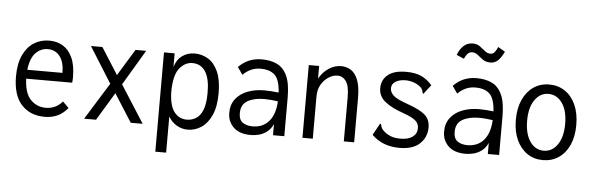

<svg xmlns="http://www.w3.org/2000/svg" viewBox="-52 -858 3704 1202"><g transform="rotate(5 1800.0 -257.0)"><path d="M245 10Q153 10 98.5 -49.5Q44 -109 44 -227Q44 -307 69 -360.5Q94 -414 136.5 -441Q179 -468 233 -468Q281 -468 318.5 -445.5Q356 -423 378 -375.5Q400 -328 400 -251Q400 -242 399.5 -234.5Q399 -227 398 -218H109Q112 -127 151 -87Q190 -47 246 -47Q310 -47 351 -96L389 -58Q335 10 245 10ZM111 -274H332Q332 -340 304.5 -377Q277 -414 228 -414Q185 -414 152.5 -381.5Q120 -349 111 -274Z M492 0 636 -232 495 -457H567L673 -290L775 -457H842L710 -235L860 0H785L673 -176L567 0Z M954 167V-457H1021V-371Q1035 -419 1069 -443Q1103 -467 1146 -467Q1192 -467 1231 -443.5Q1270 -420 1293.5 -368Q1317 -316 1317 -232Q1317 -148 1292.5 -94Q1268 -40 1228.5 -14Q1189 12 1144 12Q1106 12 1074 -7Q1042 -26 1022 -60V167ZM1133 -50Q1162 -50 1188.5 -65Q1215 -80 1231.5 -119Q1248 -158 1248 -229Q1248 -317 1220.5 -360.5Q1193 -404 1142 -406Q1093 -408 1057 -364Q1021 -320 1021 -213Q1023 -129 1053 -89.5Q1083 -50 1133 -50Z M1540 11Q1469 11 1431.5 -25Q1394 -61 1394 -116Q1394 -168 1421.5 -203.5Q1449 -239 1496 -257Q1543 -275 1601 -275Q1621 -275 1643.5 -273.5Q1666 -272 1691 -269Q1686 -349 1655.5 -378.5Q1625 -408 1565 -408Q1503 -408 1455 -360L1423 -406Q1481 -467 1569 -467Q1625 -467 1665.5 -447Q1706 -427 1728 -378.5Q1750 -330 1750 -243V0H1679V-70Q1664 -37 1640 -19.5Q1616 -2 1590 4.5Q1564 11 1540 11ZM1460 -120Q1460 -78 1484.5 -61Q1509 -44 1546 -44Q1611 -44 1649 -88Q1687 -132 1691 -214Q1670 -217 1648 -219Q1626 -221 1606 -221Q1541 -221 1500.5 -197.5Q1460 -174 1460 -120Z M1864 0V-457H1929V-378Q1953 -420 1989.5 -444Q2026 -468 2067 -468Q2102 -468 2129.5 -450Q2157 -432 2173 -390.5Q2189 -349 2189 -279V0H2124V-277Q2124 -349 2103 -378Q2082 -407 2049 -407Q2022 -407 1994 -389.5Q1966 -372 1947.5 -340.5Q1929 -309 1929 -265V0Z M2474 10Q2420 10 2376.5 -7Q2333 -24 2300 -57L2336 -122L2341 -131L2347 -127Q2349 -119 2351.5 -110.5Q2354 -102 2365 -90Q2384 -71 2410 -59.5Q2436 -48 2476 -48Q2524 -48 2551.5 -68Q2579 -88 2579 -123Q2579 -152 2556.5 -171Q2534 -190 2477 -210Q2406 -234 2364 -267.5Q2322 -301 2322 -352Q2322 -404 2360.5 -436Q2399 -468 2475 -468Q2533 -468 2571 -450.5Q2609 -433 2639 -398L2601 -349L2595 -340L2589 -345Q2588 -353 2585.5 -361Q2583 -369 2572 -381Q2552 -398 2526.5 -406.5Q2501 -415 2477 -415Q2439 -415 2414 -400Q2389 -385 2389 -357Q2389 -332 2411.5 -311.5Q2434 -291 2504 -267Q2580 -240 2612.5 -211.5Q2645 -183 2645 -133Q2645 -72 2602 -31Q2559 10 2474 10Z M2890 11Q2819 11 2781.5 -25Q2744 -61 2744 -116Q2744 -168 2771.5 -203.5Q2799 -239 2846 -257Q2893 -275 2951 -275Q2971 -275 2993.5 -273.5Q3016 -272 3041 -269Q3036 -349 3005.5 -378.5Q2975 -408 2915 -408Q2853 -408 2805 -360L2773 -406Q2831 -467 2919 -467Q2975 -467 3015.5 -447Q3056 -427 3078 -378.5Q3100 -330 3100 -243V0H3029V-70Q3014 -37 2990 -19.5Q2966 -2 2940 4.5Q2914 11 2890 11ZM2810 -120Q2810 -78 2834.5 -61Q2859 -44 2896 -44Q2961 -44 2999 -88Q3037 -132 3041 -214Q3020 -217 2998 -219Q2976 -221 2956 -221Q2891 -221 2850.5 -197.5Q2810 -174 2810 -120ZM3036 -673 3080 -647Q3061 -608 3041.5 -590Q3022 -572 2995 -572Q2966 -572 2947 -585.5Q2928 -599 2912 -612.5Q2896 -626 2877 -626Q2862 -626 2850.5 -616Q2839 -606 2828 -581L2781 -601Q2793 -635 2816.5 -658Q2840 -681 2875 -681Q2902 -681 2920.5 -667.5Q2939 -654 2955 -640.5Q2971 -627 2991 -627Q3005 -627 3014.5 -637Q3024 -647 3036 -673Z M3375 8Q3319 8 3276.5 -21Q3234 -50 3209.5 -103Q3185 -156 3185 -229Q3185 -302 3209.5 -355.5Q3234 -409 3276.5 -438Q3319 -467 3375 -467Q3431 -467 3474 -438Q3517 -409 3541 -355.5Q3565 -302 3565 -229Q3565 -156 3541 -103Q3517 -50 3474 -21Q3431 8 3375 8ZM3375 -51Q3428 -51 3461.5 -99Q3495 -147 3495 -230Q3495 -313 3461.5 -360.5Q3428 -408 3375 -408Q3323 -408 3289.5 -360.5Q3256 -313 3256 -230Q3256 -147 3289 -99Q3322 -51 3375 -51Z"/></g></svg>

Font: Inconsolata SemiCondensed
Style: Regular
Weight: 400
Width: 4
Monospace: yes
Designer: Raph Levien, Cyreal, Brenton Simpson
Foundry: Raph Levien, Cyreal, Google
Version: Version 3.001; ttfautohint (v1.8.2.53-6de2)